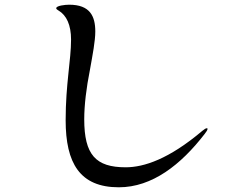

<svg xmlns="http://www.w3.org/2000/svg" viewBox="-20 -774 1040 816"><path d="M485 22C627 22 749 -74 850 -205C856 -213 862 -221 862 -226C862 -229 861 -229 859 -229C854 -229 848 -224 840 -218C698 -98 592 -63 514 -63C387 -63 338 -116 338 -267C338 -327 347 -401 362 -476C374 -543 385 -600 385 -640C385 -706 362 -754 274 -754C257 -754 219 -750 219 -739C219 -735 223 -733 229 -729C263 -709 282 -667 282 -606C282 -518 259 -417 259 -263C259 -81 319 22 485 22Z"/></svg>

Font: Shippori Mincho OTF SemiBold
Style: Regular
Weight: 600
Designer: FONTDASU
Foundry: FONTDASU / Google Inc. / but / Adobe
Version: Version 3.300;hotconv 1.0.109;makeotfexe 2.5.65596